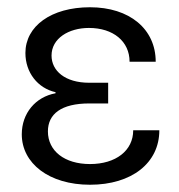

<svg xmlns="http://www.w3.org/2000/svg" viewBox="-20 -499 493 529"><path d="M347 -140C347 -84 299 -47 228 -47C158 -47 112 -83 112 -137C112 -185 149 -214 226 -214H278V-271H226C159 -271 122 -304 122 -346C122 -393 169 -422 225 -422C292 -422 337 -385 337 -329H409C409 -419 337 -479 228 -479C121 -479 50 -427 50 -353C50 -299 84 -256 133 -245V-242C78 -232 40 -187 40 -129C40 -49 115 10 228 10C343 10 419 -50 419 -140Z"/></svg>

Font: UULA Sans
Style: Bold
Weight: 700
Designer: Mohamed Gaber, Laura Garcia Mut
Foundry: Kief Type Foundry
Version: Version 3.006;hotconv 1.0.109;makeotfexe 2.5.65596